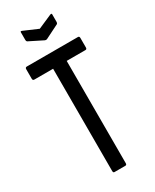

<svg xmlns="http://www.w3.org/2000/svg" viewBox="-209 -873 753 930"><g transform="rotate(-30 167.5 -408.5)"><path d="M137 0Q130 0 130 -10V-582H25Q16 -582 16 -592V-645Q16 -655 25 -655H311Q319 -655 319 -645V-592Q319 -582 311 -582H206V-10Q206 0 198 0ZM165 -721 87 -760Q83 -763 83 -770V-813Q83 -820 92 -816L171 -782L249 -816Q258 -819 258 -813V-770Q258 -763 254 -760L176 -721Q171 -719 165 -721Z"/></g></svg>

Font: Sofia Sans Extra Condensed Medium
Style: Regular
Weight: 500
Version: Version 4.100